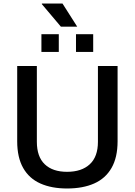

<svg xmlns="http://www.w3.org/2000/svg" viewBox="-20 -1062 768 1094"><path d="M362 12Q274 12 210 -16.5Q146 -45 112 -105Q78 -165 78 -257V-686H190V-254Q190 -169 235 -126Q280 -83 362 -83Q445 -83 491.5 -126Q538 -169 538 -254V-686H650V-257Q650 -165 615.5 -105Q581 -45 516.5 -16.5Q452 12 362 12ZM216 -766V-867H315V-766ZM413 -766V-867H511V-766ZM420 -910H327L218 -1039L219 -1042H336Z"/></svg>

Font: Archivo SemiBold Medium
Style: Regular
Weight: 500
Version: Version 2.001